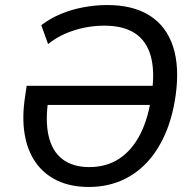

<svg xmlns="http://www.w3.org/2000/svg" viewBox="-20 -734 764 763"><path d="M333 9Q261 9 207.5 -16.5Q154 -42 121 -89.5Q88 -137 77.5 -203.5Q67 -270 80 -352L86 -393H615L604 -317H147L173 -345Q159 -256 173 -194.5Q187 -133 228 -101.5Q269 -70 335 -70Q403 -70 454 -103.5Q505 -137 538 -202Q571 -267 583 -362Q596 -451 579 -511.5Q562 -572 516 -602Q470 -632 395 -632Q354 -632 315 -624Q276 -616 240 -600.5Q204 -585 171 -559L144 -634Q178 -660 220.5 -678Q263 -696 311 -705Q359 -714 406 -714Q509 -714 575 -672Q641 -630 667.5 -549.5Q694 -469 678 -355Q666 -269 636.5 -201.5Q607 -134 562.5 -87Q518 -40 460 -15.5Q402 9 333 9Z"/></svg>

Font: Nunito Sans 10pt SemiCondensed Medium
Style: Italic
Weight: 500
Width: 4
Italic angle: -9°
Designer: Vernon Adams
Foundry: Vernon Adams
Version: Version 3.101;gftools[0.9.27]